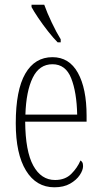

<svg xmlns="http://www.w3.org/2000/svg" viewBox="-20 -786 430 816"><path d="M211 10Q134 10 90.5 -61Q47 -132 47 -262Q47 -403 87.5 -473Q128 -543 203 -543Q274 -543 311 -476.5Q348 -410 348 -294V-269H87Q88 -143 121.5 -82Q155 -21 214 -21Q257 -21 283 -47Q309 -73 322 -104Q326 -102 329.5 -96.5Q333 -91 333 -80Q333 -63 319 -42Q305 -21 278 -5.5Q251 10 211 10ZM308 -299Q306 -394 282.5 -453.5Q259 -513 203 -513Q147 -513 119 -455.5Q91 -398 88 -299ZM225 -606Q207 -624 184.5 -652.5Q162 -681 142.5 -710Q123 -739 114 -756V-766H168Q180 -732 200 -690Q220 -648 238 -619V-606Z"/></svg>

Font: Noto Serif Hebrew ExtraCondensed ExtraLight
Style: Regular
Weight: 200
Width: 2
Designer: Monotype Design Team
Foundry: Monotype Imaging Inc.
Version: Version 2.004; ttfautohint (v1.8.4.7-5d5b)